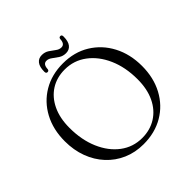

<svg xmlns="http://www.w3.org/2000/svg" viewBox="-219 -1033 1231 1231"><g transform="rotate(-45 396.5 -417.0)"><path d="M394.5 -715.5Q497.5 -715.5 575.8 -667.5Q654 -619.5 698 -535.8Q742 -452 742 -345Q742 -238.5 698 -156.5Q654 -74.5 575.8 -28.5Q497.5 17.5 394.5 17.5Q319 17.5 256 -10Q193 -37.5 146.8 -87.5Q100.5 -137.5 75.2 -205.2Q50 -273 50 -353.5Q50 -460 93.8 -541.8Q137.5 -623.5 215.2 -669.5Q293 -715.5 394.5 -715.5ZM661.5 -305Q661.5 -414 624.2 -498.5Q587 -583 522.2 -631.2Q457.5 -679.5 375 -679.5Q303 -679.5 248.2 -644.8Q193.5 -610 162.8 -545.8Q132 -481.5 132 -393Q132 -283.5 168.8 -198.5Q205.5 -113.5 269.8 -65.2Q334 -17 416.5 -17Q488.5 -17 544 -52Q599.5 -87 630.5 -151.5Q661.5 -216 661.5 -305ZM455.5 -747Q428 -747 407.2 -760.8Q386.5 -774.5 368.5 -788.2Q350.5 -802 332 -802Q301.5 -802 299.5 -758Q298 -745 285.5 -745Q272.5 -745 272.5 -761.5Q272.5 -805.5 289.5 -827.2Q306.5 -849 336.5 -849Q364 -849 384.8 -835.2Q405.5 -821.5 423.2 -807.8Q441 -794 460.5 -794Q491 -794 493 -838Q494.5 -851 507 -851Q519.5 -851 519.5 -834.5Q519.5 -790.5 502.5 -768.8Q485.5 -747 455.5 -747Z"/></g></svg>

Font: Fraunces 9pt Light
Style: Regular
Weight: 300
Version: Version 1.000;[0bf87f6ff]